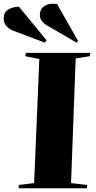

<svg xmlns="http://www.w3.org/2000/svg" viewBox="-81 -1015 518 1035"><path d="M131 -697 55 -712 59 -730H406L403 -712L327 -700L302 -28L389 -18L387 0H19L21 -18L103 -28ZM167 -881Q157 -887 145.5 -900.5Q134 -914 134 -935Q134 -967 160 -983.5Q186 -1000 227 -993L340 -794L332 -785ZM-8 -849Q-28 -856 -44.5 -872.5Q-61 -889 -61 -914Q-61 -949 -37 -963.5Q-13 -978 21 -979L170 -798L161 -785Z"/></svg>

Font: Literata 72pt ExtraBold
Style: Italic
Weight: 800
Italic angle: -2°
Designer: Latin by Veronika Burian and Jose Scaglione. Greek by Irene Vlachou. Cyrillic by Vera Evstafieva
Foundry: TypeTogether
Version: Version 3.002